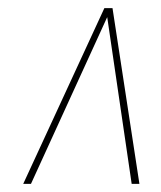

<svg xmlns="http://www.w3.org/2000/svg" viewBox="-20 -730 396 471"><path d="M37 -279 236 -710H256L322 -279H303L243 -688L56 -279Z"/></svg>

Font: Georama Condensed Thin
Style: Italic
Weight: 100
Width: 3
Italic angle: -9°
Designer: Jean-Baptiste Levee
Foundry: Production Type
Version: Version 1.000